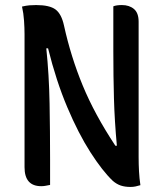

<svg xmlns="http://www.w3.org/2000/svg" viewBox="-20 -729 640 759"><path d="M178 2Q171 3 162.5 5Q154 7 143 7Q77 7 77 -68V-594Q77 -618 75 -647.5Q73 -677 67 -703Q84 -707 96.5 -708Q109 -709 123 -709Q176 -709 199.5 -691.5Q223 -674 233 -628Q260 -505 307 -391Q354 -277 436 -153H442Q433 -250 430.5 -338.5Q428 -427 428 -527V-704Q440 -709 462 -709Q491 -709 509.5 -693.5Q528 -678 528 -643V-108Q528 -80 529.5 -52Q531 -24 535 3Q525 6 516 8Q507 10 496 10Q474 10 457.5 4.5Q441 -1 426 -14Q385 -53 337.5 -127Q290 -201 246 -305Q202 -409 170 -538H163Q174 -433 176 -319.5Q178 -206 178 -100Z"/></svg>

Font: Recursive Mn Csl St Med
Style: Regular
Weight: 500
Monospace: yes
Version: Version 1.079;hotconv 1.0.112;makeotfexe 2.5.65598; ttfautoh